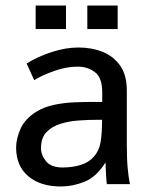

<svg xmlns="http://www.w3.org/2000/svg" viewBox="-20 -658 547 686"><path d="M197.8 8.3Q124 8.3 80.8 -28.6Q37.6 -65.4 37.6 -130.4Q37.6 -162.1 53.2 -197.5Q68.8 -232.9 108.9 -258.3Q137.2 -275.9 173.1 -283.4Q209 -291 246.8 -292.5Q284.7 -293.9 318.8 -293.9H345.2V-328.6Q345.2 -380.4 319.3 -400.1Q293.5 -419.9 256.8 -419.9Q216.8 -419.9 173.1 -404.3Q129.4 -388.7 102.1 -371.6L75.2 -431.2Q114.3 -455.6 164.3 -471.9Q214.4 -488.3 260.3 -488.3Q307.6 -488.3 346.7 -472.7Q385.7 -457 409.4 -423.3Q433.1 -389.6 433.1 -334.5V-141.1Q433.1 -89.8 436.3 -56.2Q439.5 -22.5 444.3 0H361.8Q360.4 -8.3 359.1 -29.5Q357.9 -50.8 356.9 -77.6Q324.7 -25.9 282.2 -8.8Q239.7 8.3 197.8 8.3ZM203.6 -59.6Q238.8 -59.6 268.6 -68.8Q298.3 -78.1 315.4 -98.6Q334 -118.7 339.4 -149.9Q344.7 -181.2 344.7 -230H330.6Q296.9 -230 261.2 -227.5Q225.6 -225.1 195.1 -215.3Q164.6 -205.6 145.5 -185.3Q126.5 -165 126.5 -128.9Q126.5 -103.5 144.8 -81.5Q163.1 -59.6 203.6 -59.6ZM292 -554.2V-638.2H400.4V-554.2ZM107.4 -554.2V-638.2H215.8V-554.2Z"/></svg>

Font: Shanti
Style: Regular
Weight: 400
Designer: Vernon Adams
Foundry: Vernon Adams
Version: Version 1.100; ttfautohint (v1.8.4)